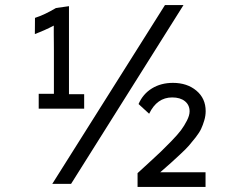

<svg xmlns="http://www.w3.org/2000/svg" viewBox="-20 -721 947 753"><path d="M116.7 -587.4 117.2 -650.9Q155.3 -663.1 199.2 -689.5L250.5 -696.8V-351.6H310.1V-294.9H131.8V-353H191.4V-522Q191.4 -532.7 191.2 -554Q190.9 -575.2 190.9 -585.9V-620.6Q157.7 -603 116.7 -587.4ZM627 -701.2H699.7L258.8 0H185.1ZM786.1 12.2H519.5V-42L565.9 -84.5Q596.2 -112.3 611.1 -126.5Q626 -140.6 651.6 -167Q677.2 -193.4 689.9 -210.4Q702.6 -227.5 713.1 -248Q723.6 -268.6 723.6 -284.2Q723.6 -309.1 705.3 -324Q687 -338.9 655.3 -338.9Q595.7 -338.9 564.9 -274.9L523.4 -313Q540.5 -352.5 575.9 -374.3Q611.3 -396 658.2 -396Q713.9 -396 750.2 -365.5Q786.6 -335 786.6 -285.2Q786.6 -267.1 781.2 -249Q775.9 -231 769 -216.1Q762.2 -201.2 747.1 -181.9Q731.9 -162.6 720.9 -149.9Q710 -137.2 686.5 -115.5Q663.1 -93.8 650.1 -82Q637.2 -70.3 608.4 -45.4H786.1Z"/></svg>

Font: RGR Online_21
Style: Regular
Weight: 400
Italic angle: -12°
Designer: vernon adams
Foundry: vernon adams
Version: Version 1.000